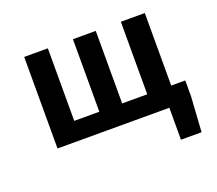

<svg xmlns="http://www.w3.org/2000/svg" viewBox="-125 -734 1249 1103"><g transform="rotate(-20 500.0 -182.5)"><path d="M857.4 -116.2H943.4V-19.5L929.7 195.3H803.7V0H120.1V-559.6H264.6V-116.2H418V-559.6H557.6V-116.2H710.9V-559.6H857.4Z"/></g></svg>

Font: Gen Shin Gothic Monospace Bold
Style: Bold
Weight: 700
Designer: [Source Han Sans]
Ryoko NISHIZUKA  (kana & ideographs); Paul D. Hunt (Latin, Greek & Cyrillic); Wenlong ZHANG  (bopomofo
Version: Version 1.002.20150607